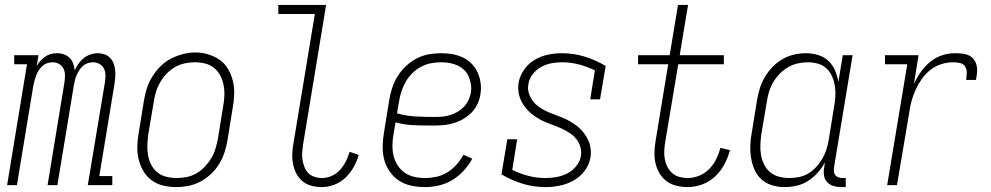

<svg xmlns="http://www.w3.org/2000/svg" viewBox="-20 -755 4040 783"><path d="M9 0 90 -493H38V-530H137L130 -486Q136 -497 145 -507Q154 -517 165 -524.5Q176 -532 188.5 -535Q201 -538 214 -538Q228 -538 241.5 -533Q255 -528 264.5 -518.5Q274 -509 278.5 -495.5Q283 -482 285 -468Q291 -482 300 -495Q309 -508 321.5 -518Q334 -528 349 -533Q364 -538 379 -538Q393 -538 406 -533.5Q419 -529 428.5 -519.5Q438 -510 443 -497Q448 -484 449.5 -470Q451 -456 450 -441.5Q449 -427 447 -413L385 -37H438V0H338L408 -420Q410 -434 410 -448.5Q410 -463 404 -475Q398 -487 386 -494Q374 -501 360 -501Q349 -501 338 -497.5Q327 -494 318.5 -486.5Q310 -479 303.5 -469Q297 -459 292.5 -448.5Q288 -438 285.5 -427.5Q283 -417 281 -406L214 0H174L243 -420Q245 -434 245 -448.5Q245 -463 239 -475Q233 -487 221 -494Q209 -501 195 -501Q184 -501 173 -497.5Q162 -494 153.5 -486.5Q145 -479 138.5 -469Q132 -459 128 -448.5Q124 -438 121 -427.5Q118 -417 116 -406L49 0Z M698 8Q671 8 644.5 1.5Q618 -5 597.5 -20.5Q577 -36 564 -58.5Q551 -81 545 -107Q539 -133 540 -160.5Q541 -188 546 -215L567 -345Q571 -370 579 -395Q587 -420 601 -442.5Q615 -465 634.5 -484.5Q654 -504 677.5 -516Q701 -528 726 -534.5Q751 -541 777 -541Q804 -541 830 -533Q856 -525 877 -510Q898 -495 911 -472Q924 -449 930 -423.5Q936 -398 935 -370Q934 -342 929 -315L908 -185Q904 -160 896 -135Q888 -110 874.5 -87.5Q861 -65 841 -46Q821 -27 797.5 -14.5Q774 -2 748.5 3Q723 8 698 8ZM699 -29Q720 -29 741 -33Q762 -37 781 -48Q800 -59 815.5 -75.5Q831 -92 842 -110.5Q853 -129 859 -149.5Q865 -170 869 -191L890 -321Q894 -342 895 -364Q896 -386 892 -407Q888 -428 878.5 -446.5Q869 -465 853 -478Q837 -491 816.5 -496Q796 -501 774 -501Q753 -501 732.5 -496.5Q712 -492 693 -481Q674 -470 659 -454Q644 -438 633 -419Q622 -400 616 -380Q610 -360 607 -339L585 -209Q582 -188 581 -166Q580 -144 583.5 -123.5Q587 -103 596 -84.5Q605 -66 620.5 -53Q636 -40 657 -34.5Q678 -29 699 -29Z M1293 8Q1271 8 1250 2.5Q1229 -3 1213.5 -16Q1198 -29 1188.5 -47.5Q1179 -66 1175 -86.5Q1171 -107 1172 -129Q1173 -151 1177 -172L1264 -698H1115V-735H1310L1216 -166Q1214 -151 1212.5 -135Q1211 -119 1213.5 -103.5Q1216 -88 1221.5 -74Q1227 -60 1237 -49.5Q1247 -39 1262 -34Q1277 -29 1293 -29Q1313 -29 1332.5 -37.5Q1352 -46 1366.5 -62Q1381 -78 1390.5 -97Q1400 -116 1406 -136L1443 -123Q1436 -98 1422.5 -74Q1409 -50 1389.5 -31Q1370 -12 1344 -2Q1318 8 1293 8Z M1713 8Q1684 8 1656.5 2Q1629 -4 1607 -18.5Q1585 -33 1569.5 -55Q1554 -77 1547 -103.5Q1540 -130 1540.5 -158.5Q1541 -187 1546 -215L1567 -345Q1571 -371 1579 -395.5Q1587 -420 1601 -443Q1615 -466 1635 -485Q1655 -504 1679 -516.5Q1703 -529 1728.5 -533.5Q1754 -538 1779 -538Q1803 -538 1825.5 -534Q1848 -530 1868 -520.5Q1888 -511 1903.5 -495Q1919 -479 1928 -459Q1937 -439 1940 -416Q1943 -393 1939 -369Q1936 -349 1926.5 -329.5Q1917 -310 1901.5 -294.5Q1886 -279 1867 -268.5Q1848 -258 1827 -252Q1806 -246 1785.5 -244.5Q1765 -243 1745 -243Q1706 -243 1667.5 -244.5Q1629 -246 1593 -256L1585 -209Q1581 -187 1580.5 -164Q1580 -141 1585 -120Q1590 -99 1601.5 -81Q1613 -63 1630 -51Q1647 -39 1668.5 -34Q1690 -29 1713 -29Q1736 -29 1759.5 -34Q1783 -39 1804 -52Q1825 -65 1842 -84Q1859 -103 1870 -124L1906 -108Q1892 -82 1871 -59Q1850 -36 1824 -20.5Q1798 -5 1769.5 1.5Q1741 8 1713 8ZM1755 -278Q1771 -278 1786 -279.5Q1801 -281 1816.5 -286Q1832 -291 1846 -299Q1860 -307 1871.5 -319Q1883 -331 1890 -345.5Q1897 -360 1900 -375Q1903 -393 1900.5 -410Q1898 -427 1891.5 -442.5Q1885 -458 1873 -469.5Q1861 -481 1846 -488Q1831 -495 1814 -498Q1797 -501 1779 -501Q1758 -501 1737 -497Q1716 -493 1696.5 -482.5Q1677 -472 1661 -456Q1645 -440 1634 -420.5Q1623 -401 1616.5 -380.5Q1610 -360 1607 -339L1599 -293Q1636 -282 1675.5 -280Q1715 -278 1755 -278Z M2205 8Q2156 8 2110.5 -6Q2065 -20 2025 -44L2049 -187H2089L2069 -62Q2100 -47 2134 -38Q2168 -29 2205 -29Q2227 -29 2249.5 -33Q2272 -37 2293 -47.5Q2314 -58 2329.5 -77Q2345 -96 2349 -118Q2352 -137 2347 -155Q2342 -173 2331 -187Q2320 -201 2305.5 -211Q2291 -221 2275 -228.5Q2259 -236 2242 -242.5Q2225 -249 2208.5 -255.5Q2192 -262 2176.5 -271Q2161 -280 2147.5 -291Q2134 -302 2123 -316Q2112 -330 2104.5 -346Q2097 -362 2094.5 -380.5Q2092 -399 2095 -418Q2100 -446 2117.5 -471Q2135 -496 2160.5 -511Q2186 -526 2214.5 -532Q2243 -538 2271 -538Q2320 -538 2365 -524Q2410 -510 2450 -486L2427 -350H2387L2406 -468Q2375 -483 2341.5 -492Q2308 -501 2271 -501Q2250 -501 2228.5 -497Q2207 -493 2187 -482Q2167 -471 2152.5 -452.5Q2138 -434 2135 -412Q2131 -393 2136.5 -375.5Q2142 -358 2152.5 -344Q2163 -330 2177.5 -319.5Q2192 -309 2208 -301.5Q2224 -294 2241 -288Q2258 -282 2274.5 -275Q2291 -268 2306.5 -259Q2322 -250 2335.5 -239Q2349 -228 2360 -214Q2371 -200 2378.5 -184Q2386 -168 2388.5 -150Q2391 -132 2388 -113Q2383 -83 2364 -58Q2345 -33 2318.5 -18.5Q2292 -4 2263 2Q2234 8 2205 8Z M2785 8Q2761 8 2738.5 2.5Q2716 -3 2698.5 -16Q2681 -29 2669.5 -48.5Q2658 -68 2653 -90Q2648 -112 2649 -135.5Q2650 -159 2654 -183L2705 -493H2582V-530H2711L2745 -735H2786L2752 -530H2932V-493H2746L2693 -177Q2690 -159 2689 -141Q2688 -123 2691 -106.5Q2694 -90 2701.5 -75Q2709 -60 2721.5 -49Q2734 -38 2750.5 -33.5Q2767 -29 2785 -29Q2808 -29 2831.5 -38.5Q2855 -48 2872.5 -66Q2890 -84 2901 -106.5Q2912 -129 2918 -152L2957 -143Q2949 -113 2934.5 -85.5Q2920 -58 2897 -36Q2874 -14 2844 -3Q2814 8 2785 8Z M3179 8Q3153 8 3128.5 0.5Q3104 -7 3085.5 -23.5Q3067 -40 3057 -63Q3047 -86 3043 -111Q3039 -136 3040 -162.5Q3041 -189 3046 -215L3067 -345Q3071 -370 3078.5 -394Q3086 -418 3099 -440.5Q3112 -463 3130.5 -482Q3149 -501 3171.5 -514Q3194 -527 3218.5 -532.5Q3243 -538 3268 -538Q3293 -538 3317 -530.5Q3341 -523 3358.5 -506.5Q3376 -490 3385.5 -467.5Q3395 -445 3399 -421L3417 -530H3457L3381 -71Q3380 -63 3381 -54.5Q3382 -46 3387 -40Q3392 -34 3400 -31.5Q3408 -29 3417 -29H3429V8H3411Q3394 8 3379 3.5Q3364 -1 3353.5 -12Q3343 -23 3340.5 -39Q3338 -55 3341 -71L3344 -93Q3332 -70 3314.5 -50.5Q3297 -31 3275 -17Q3253 -3 3228 2.5Q3203 8 3179 8ZM3198 -29Q3218 -29 3238.5 -33Q3259 -37 3277 -48Q3295 -59 3309.5 -75Q3324 -91 3334.5 -109.5Q3345 -128 3351 -147.5Q3357 -167 3360 -187L3381 -317Q3385 -338 3386.5 -360Q3388 -382 3385 -402.5Q3382 -423 3374 -442Q3366 -461 3351.5 -475Q3337 -489 3317 -495Q3297 -501 3275 -501Q3254 -501 3233.5 -496.5Q3213 -492 3194 -481Q3175 -470 3159.5 -454Q3144 -438 3133 -419Q3122 -400 3116 -380Q3110 -360 3107 -339L3085 -209Q3082 -188 3081 -166Q3080 -144 3083.5 -123.5Q3087 -103 3096 -84.5Q3105 -66 3120.5 -53Q3136 -40 3156.5 -34.5Q3177 -29 3198 -29Z M3598 0 3680 -493H3589V-530H3726L3707 -412Q3718 -437 3734.5 -460.5Q3751 -484 3772.5 -502Q3794 -520 3820.5 -529Q3847 -538 3873 -538Q3888 -538 3903 -536.5Q3918 -535 3930.5 -529.5Q3943 -524 3951.5 -512.5Q3960 -501 3963 -487.5Q3966 -474 3964.5 -459Q3963 -444 3960 -429H3920Q3922 -443 3922.5 -457.5Q3923 -472 3916 -483.5Q3909 -495 3895 -498Q3881 -501 3867 -501Q3843 -501 3819 -493.5Q3795 -486 3775 -470.5Q3755 -455 3740 -434Q3725 -413 3714.5 -390Q3704 -367 3697.5 -343.5Q3691 -320 3688 -296L3638 0Z"/></svg>

Font: Iosevka Slab Extralight
Style: Italic
Weight: 200
Italic angle: -9°
Monospace: yes
Designer: Belleve Invis
Foundry: Belleve Invis
Version: Version 11.1.1; ttfautohint (v1.8.3)